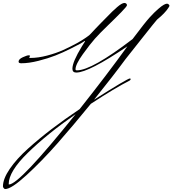

<svg xmlns="http://www.w3.org/2000/svg" viewBox="-171 -785 1169 1302"><path d="M-110 466Q-40 465 342 -11Q148 124 18 251Q-112 378 -112 463Q-112 466 -110 466ZM33 -405 27 -396Q27 -392 34 -392Q87 -392 148 -408Q209 -424 258 -446Q360 -493 412 -530L434 -546L446 -558Q458 -571 475 -589Q492 -607 514 -629.5Q536 -652 556 -672Q590 -708 623 -736.5Q656 -765 673 -765Q679 -765 684.5 -761Q690 -757 690 -749.5Q690 -742 651.5 -702.5Q613 -663 559.5 -611.5Q506 -560 473 -523Q440 -486 390.5 -417Q341 -348 341 -315Q341 -308 351 -308Q451 -308 728 -520Q812 -632 844 -667Q876 -702 901.5 -724Q927 -746 940.5 -753Q954 -760 961 -760Q968 -760 973 -755Q978 -750 978 -746Q978 -742 971 -732Q948 -696 894 -652Q886 -644 793 -526.5Q700 -409 681 -385Q601 -276 467 -109Q694 -253 710 -253Q715 -253 715 -248Q715 -243 707 -238Q610 -189 445 -81Q323 69 217.5 188.5Q112 308 9 402.5Q-94 497 -136 497Q-141 497 -146 490.5Q-151 484 -151 479Q-151 428 -105 360.5Q-59 293 20 222Q164 92 369 -45Q557 -282 693 -471Q430 -293 346 -293Q320 -293 320 -319Q320 -365 384 -470L406 -505Q406 -507 403 -507L376 -490Q358 -480 306 -454Q254 -428 204.5 -408.5Q155 -389 90 -372.5Q25 -356 -27 -356Q-45 -356 -45 -367Q-45 -384 -16 -397Q13 -410 23 -410Q33 -410 33 -405Z"/></svg>

Font: Herr Von Muellerhoff
Style: Regular
Weight: 400
Version: Version 1.000